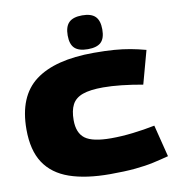

<svg xmlns="http://www.w3.org/2000/svg" viewBox="-99 -1029 1054 1130"><g transform="rotate(-10 428.0 -464.5)"><path d="M28 -334Q28 -532 146 -621Q264 -710 496 -710Q567 -710 618 -706Q669 -702 713 -694Q757 -686 805 -673L751 -475Q684 -487 624.5 -493.5Q565 -500 515 -500Q437 -500 392.5 -484Q348 -468 329.5 -432.5Q311 -397 311 -340Q311 -263 355.5 -230Q400 -197 511 -197Q573 -197 641 -205Q709 -213 773 -226L821 -35Q776 -23 728.5 -12.5Q681 -2 618.5 4Q556 10 468 10Q324 10 226 -24Q128 -58 78 -133.5Q28 -209 28 -334ZM467 -737Q413 -737 388 -760.5Q363 -784 363 -837Q363 -890 388 -914.5Q413 -939 467 -939Q521 -939 545.5 -914.5Q570 -890 570 -837Q570 -784 545.5 -760.5Q521 -737 467 -737Z"/></g></svg>

Font: Georama Expanded Black
Style: Regular
Weight: 900
Width: 7
Designer: Jean-Baptiste Levee
Foundry: Production Type
Version: Version 1.000